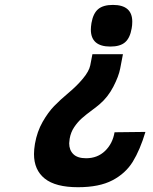

<svg xmlns="http://www.w3.org/2000/svg" viewBox="-20 -728 640 802"><path d="M396.5 -293Q389.5 -287 381.8 -281Q374 -275 366 -269Q339.5 -249.5 322 -234Q304.5 -218.5 290 -197Q275.5 -175.5 271 -148.5Q269 -135.5 269 -129.5Q269 -101 286.5 -84Q304 -67 339.5 -67Q387 -67 418.8 -97.5Q450.5 -128 458.5 -175.5L587.5 -177Q565 -102 534.8 -52.8Q504.5 -3.5 449.5 25.2Q394.5 54 306 54Q212 54 167 18Q122 -18 122 -84.5Q122 -103.5 126 -127.5Q135 -178.5 158 -218.8Q181 -259 206.2 -285Q231.5 -311 265.5 -339.5Q301 -369 326.5 -399.8Q352 -430.5 357 -455L366 -501.5H493.5L482 -441.5Q476 -409.5 453.5 -366Q431 -322.5 396.5 -293ZM532.5 -637.5Q532.5 -622 530 -609.5Q523 -569 502.2 -551.2Q481.5 -533.5 441 -533.5Q359.5 -533.5 359.5 -604.5Q359.5 -615 362 -631.5Q369 -672 390 -689.8Q411 -707.5 451.5 -707.5Q532.5 -707.5 532.5 -637.5Z"/></svg>

Font: JuliaMono Black
Style: Italic
Weight: 900
Italic angle: -9°
Monospace: yes
Designer: cormullion
Foundry: corm
Version: Version 0.057; ttfautohint (v1.8.4)